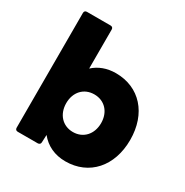

<svg xmlns="http://www.w3.org/2000/svg" viewBox="-173 -890 1002 1040"><g transform="rotate(30 327.5 -370.0)"><path d="M377 10C525 10 624 -101 624 -266C624 -431 525 -541 377 -541C321 -541 274 -523 238 -490V-734C238 -744 232 -750 222 -750H74C64 -750 58 -744 58 -734V-16C58 -6 64 0 74 0H199C209 0 216 -6 216 -16L218 -63C256 -16 310 10 377 10ZM333 -148C268 -148 224 -197 224 -266C224 -335 268 -383 333 -383C398 -383 442 -335 442 -266C442 -197 398 -148 333 -148Z"/></g></svg>

Font: LINE Seed Sans TH ExtraBold
Style: Regular
Weight: 800
Designer: Dalton Maag Ltd | Thai characters by Cadson Demak Co.,Ltd.
Foundry: Dalton Maag Ltd
Version: Version 1.003